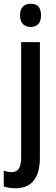

<svg xmlns="http://www.w3.org/2000/svg" viewBox="-48 -765 298 1025"><path d="M59 -683Q59 -714 74 -729.5Q89 -745 116 -745Q171 -745 171 -683Q171 -652 156.5 -636.5Q142 -621 116 -621Q90 -621 74.5 -636.5Q59 -652 59 -683ZM34 240Q-2 240 -28 230V146Q-5 154 15 154Q40 154 52.5 135Q65 116 65 73V-540H165V75Q165 240 34 240Z"/></svg>

Font: Avrile Sans Condensed Medium
Style: Regular
Weight: 500
Width: 3
Designer: Monotype Design Team
Foundry: Monotype Imaging Inc.
Version: Version 2.001;September 10, 2019;FontCreator 11.5.0.2425 64-